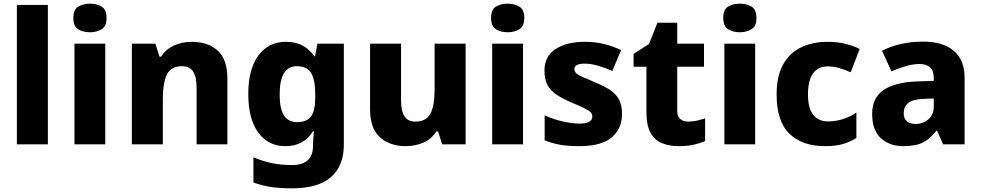

<svg xmlns="http://www.w3.org/2000/svg" viewBox="-20 -787 5350 1047"><path d="M241 0H72V-760H241Z M471 -767Q507 -767 534 -751Q561 -735 561 -689Q561 -644 534 -627.5Q507 -611 471 -611Q433 -611 406.5 -627.5Q380 -644 380 -689Q380 -735 406.5 -751Q433 -767 471 -767ZM554 -549V0H386V-549Z M1026 -559Q1113 -559 1166.5 -511.5Q1220 -464 1220 -358V0H1052V-311Q1052 -368 1033 -397Q1014 -426 973 -426Q912 -426 890 -380.5Q868 -335 868 -250V0H699V-549H827L850 -478H858Q884 -518 928 -538.5Q972 -559 1026 -559Z M1539 -559Q1593 -559 1631 -538Q1669 -517 1694 -480H1698L1711 -549H1855V1Q1855 118 1784.5 179Q1714 240 1572 240Q1510 240 1460 233Q1410 226 1362 208V71Q1413 92 1462 102.5Q1511 113 1572 113Q1687 113 1687 8V-3Q1687 -17 1688.5 -35.5Q1690 -54 1692 -71H1687Q1663 -32 1625.5 -11Q1588 10 1536 10Q1443 10 1388.5 -64Q1334 -138 1334 -274Q1334 -411 1389.5 -485Q1445 -559 1539 -559ZM1598 -426Q1505 -426 1505 -271Q1505 -194 1528.5 -157.5Q1552 -121 1600 -121Q1653 -121 1676 -152Q1699 -183 1699 -254V-275Q1699 -352 1676.5 -389Q1654 -426 1598 -426Z M2519 -549V0H2391L2369 -70H2359Q2333 -28 2288 -9Q2243 10 2192 10Q2107 10 2052.5 -38Q1998 -86 1998 -191V-549H2167V-238Q2167 -182 2185.5 -153Q2204 -124 2245 -124Q2306 -124 2328 -169Q2350 -214 2350 -299V-549Z M2749 -767Q2785 -767 2812 -751Q2839 -735 2839 -689Q2839 -644 2812 -627.5Q2785 -611 2749 -611Q2711 -611 2684.5 -627.5Q2658 -644 2658 -689Q2658 -735 2684.5 -751Q2711 -767 2749 -767ZM2832 -549V0H2664V-549Z M3372 -166Q3372 -85 3315.5 -37.5Q3259 10 3139 10Q3081 10 3037.5 3Q2994 -4 2950 -22V-158Q2998 -136 3050 -124.5Q3102 -113 3138 -113Q3176 -113 3193 -123Q3210 -133 3210 -151Q3210 -164 3201.5 -174Q3193 -184 3167.5 -196.5Q3142 -209 3092 -230Q3043 -251 3011.5 -273Q2980 -295 2964.5 -325.5Q2949 -356 2949 -402Q2949 -480 3009.5 -519.5Q3070 -559 3170 -559Q3223 -559 3270 -548Q3317 -537 3367 -514L3319 -400Q3278 -418 3239.5 -429Q3201 -440 3170 -440Q3112 -440 3112 -410Q3112 -399 3120.5 -389.5Q3129 -380 3153.5 -369Q3178 -358 3225 -338Q3272 -319 3305 -297.5Q3338 -276 3355 -245Q3372 -214 3372 -166Z M3732 -124Q3757 -124 3779.5 -129Q3802 -134 3825 -142V-18Q3798 -6 3763 2Q3728 10 3680 10Q3629 10 3589.5 -6.5Q3550 -23 3527.5 -63Q3505 -103 3505 -176V-423H3435V-493L3519 -547L3565 -663H3673V-549H3819V-423H3673V-182Q3673 -153 3689 -138.5Q3705 -124 3732 -124Z M4015 -767Q4051 -767 4078 -751Q4105 -735 4105 -689Q4105 -644 4078 -627.5Q4051 -611 4015 -611Q3977 -611 3950.5 -627.5Q3924 -644 3924 -689Q3924 -735 3950.5 -751Q3977 -767 4015 -767ZM4098 -549V0H3930V-549Z M4479 10Q4355 10 4285 -57.5Q4215 -125 4215 -272Q4215 -372 4250.5 -435.5Q4286 -499 4349 -529Q4412 -559 4493 -559Q4547 -559 4590.5 -548Q4634 -537 4668 -520L4619 -393Q4584 -408 4554 -416.5Q4524 -425 4493 -425Q4442 -425 4414 -387Q4386 -349 4386 -273Q4386 -196 4415 -160.5Q4444 -125 4494 -125Q4538 -125 4576.5 -137.5Q4615 -150 4650 -173V-35Q4616 -13 4576 -1.5Q4536 10 4479 10Z M5015 -560Q5122 -560 5181 -510Q5240 -460 5240 -364V0H5123L5090 -74H5086Q5051 -29 5012 -9.5Q4973 10 4905 10Q4832 10 4784 -33Q4736 -76 4736 -166Q4736 -253 4797.5 -295.5Q4859 -338 4978 -343L5072 -346V-362Q5072 -402 5051.5 -420Q5031 -438 4995 -438Q4959 -438 4920 -426.5Q4881 -415 4841 -398L4790 -510Q4835 -534 4892 -547Q4949 -560 5015 -560ZM5021 -248Q4958 -246 4933 -225.5Q4908 -205 4908 -170Q4908 -139 4926 -125Q4944 -111 4972 -111Q5014 -111 5043 -136.5Q5072 -162 5072 -206V-250Z"/></svg>

Font: Noto Sans Tamil ExtraBold
Style: Regular
Weight: 800
Designer: Jelle Bosma - Monotype Design Team
Foundry: Monotype Imaging Inc.
Version: Version 2.004; ttfautohint (v1.8.4.7-5d5b)